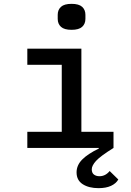

<svg xmlns="http://www.w3.org/2000/svg" viewBox="-20 -769 680 998"><path d="M378 127Q378 90 407 60.5Q436 31 494 3L493 0H122V-84H301V-432H122V-516H403V-84H570V0Q501 43 479 67.5Q457 92 457 111Q457 130 468.5 138.5Q480 147 497 147Q528 147 550 120L595 164Q583 185 557 197Q531 209 492 209Q442 209 410 188.5Q378 168 378 127ZM280 -692Q280 -718 297 -733.5Q314 -749 352 -749Q390 -749 407 -733.5Q424 -718 424 -692V-671Q424 -645 407 -629.5Q390 -614 352 -614Q314 -614 297 -629.5Q280 -645 280 -671Z"/></svg>

Font: Writer Medium
Style: Regular
Weight: 500
Monospace: yes
Designer: Mike Abbink, Paul van der Laan, Pieter van Rosmalen
Foundry: Bold Monday
Version: Version 2.001 2020